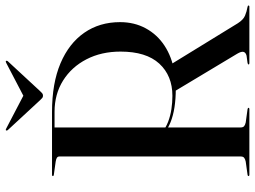

<svg xmlns="http://www.w3.org/2000/svg" viewBox="-132 -772 904 681"><g transform="rotate(-90 320.5 -432.0)"><path d="M582 -458.5Q582 -408 560 -367.5Q538 -327 498.5 -301Q459 -275 404.5 -265.5Q395.5 -264 386 -262.8Q376.5 -261.5 366.5 -261.2Q356.5 -261 346 -261Q310.5 -261 280.8 -265.5Q251 -270 227.2 -279.5Q203.5 -289 185 -304L189 -311Q207 -296.5 228.5 -288.2Q250 -280 273.5 -276.5Q297 -273 320.5 -273Q392 -273 434.8 -319.5Q477.5 -366 477.5 -457Q477.5 -525 450.2 -577.8Q423 -630.5 374.8 -660.8Q326.5 -691 264 -691H208.5V-31Q208.5 -22.5 212.8 -18.8Q217 -15 226 -13L273 -6.5Q275.5 -6 276.8 -5.2Q278 -4.5 278 -3Q278 0 273.5 0H40.5Q38.5 0 37.2 -1Q36 -2 36 -3Q36 -6 41 -6.5L87.5 -13Q97 -15 101.2 -18.8Q105.5 -22.5 105.5 -31V-673.5Q105.5 -679.5 101.2 -682.5Q97 -685.5 87.5 -687L41 -693.5Q36 -694 36 -697Q36 -698.5 37.2 -699.2Q38.5 -700 40.5 -700H263.5Q365 -700 435.8 -670Q506.5 -640 544.2 -585.8Q582 -531.5 582 -458.5ZM335 -268 431.5 -279.5 578 -41Q590.5 -21.5 604.8 -15.5Q619 -9.5 636 -6.5Q638.5 -6 639.8 -5.2Q641 -4.5 641 -3Q641 -2 640 -1Q639 0 636.5 0H436.5Q432 0 432 -3Q432 -4.5 433.2 -5Q434.5 -5.5 437.5 -6.5L463 -10Q474.5 -13 476.5 -20.8Q478.5 -28.5 470 -43ZM340.5 -791.5 205.5 -862Q200.5 -865 198.5 -863.5Q197.5 -862.5 197.5 -860.8Q197.5 -859 199.5 -856.5L305.5 -742Q310 -737 313.2 -734.5Q316.5 -732 321 -732Q326 -732 329.2 -734.5Q332.5 -737 337 -742L443 -856.5Q445 -859 445 -860.8Q445 -862.5 444 -863.5Q442 -865 436.5 -862L301.5 -791.5Z"/></g></svg>

Font: Fraunces 120pt
Style: Regular
Weight: 400
Version: Version 1.000;[b76b70a41]